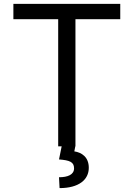

<svg xmlns="http://www.w3.org/2000/svg" viewBox="-20 -747 682 980"><path d="M48.3 -649.1H277V0H294.7L281.2 66.8C335.2 71 358 79.5 358 112.2C358 144.9 325.3 157.7 281.2 157.7L284.1 213.1C382.1 213.1 433.2 170.5 433.2 109.4C433.2 54 396.3 31.2 359.4 25.6L364.3 0H365.1V-649.1H593.8V-727.3H48.3Z"/></svg>

Font: Margiela Sans
Style: Regular
Weight: 400
Designer: Stefan Endress, Andreas Faust
Version: Version 1.100;FEAKit 1.0